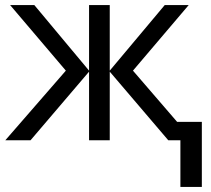

<svg xmlns="http://www.w3.org/2000/svg" viewBox="-20 -556 836 761"><path d="M728 -536 507 -276 682 -73H780V185H695V0H647L415 -272V0H333V-272L101 0H1L241 -276L20 -536H116L333 -276V-536H415V-276L633 -536Z"/></svg>

Font: Noto Sans IKEA
Style: Regular
Weight: 400
Designer: Monotype Design Team
Foundry: Monotype Imaging Inc.
Version: Version 2.001